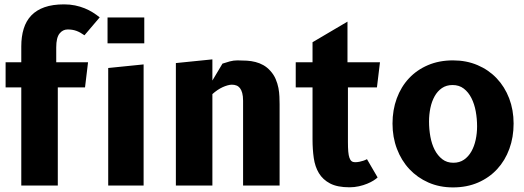

<svg xmlns="http://www.w3.org/2000/svg" viewBox="-20 -828 2340 857"><path d="M5 -550H75V-621Q75 -665 85.8 -699.8Q96.5 -734.5 119.5 -758.8Q142.5 -783 178.8 -795.8Q215 -808.5 266 -808.5Q292 -808.5 315 -803.8Q338 -799 357.8 -791Q377.5 -783 394.2 -772.5Q411 -762 425 -750.5L357 -670.5Q338 -684 321 -690.2Q304 -696.5 282 -696.5Q260 -696.5 245.5 -678Q231 -659.5 231 -616.5V-550H373L359.5 -438H238V0H75V-438H5Z M621 0H463V-524.5L621 -540.5ZM460 -750H624V-634.5H460Z M928 -563V-468.5L973 -544Q989 -549.5 1005.8 -554Q1022.5 -558.5 1040 -558.5Q1061.5 -558.5 1081.8 -557.2Q1102 -556 1120.5 -551.2Q1139 -546.5 1155.5 -537.2Q1172 -528 1186.5 -512Q1202 -495 1210.5 -475Q1219 -455 1222.8 -435.2Q1226.5 -415.5 1227.2 -396.8Q1228 -378 1228 -363.5V0H1065V-378.5Q1065 -399 1061.2 -412.8Q1057.5 -426.5 1051 -434.8Q1044.5 -443 1035.2 -446.5Q1026 -450 1015 -450Q1006.5 -450 995.8 -447Q985 -444 973.5 -438.8Q962 -433.5 950.2 -425.5Q938.5 -417.5 928 -408V0H765V-546.5Z M1533 -194Q1533 -168.5 1534.5 -151.2Q1536 -134 1539.8 -123.5Q1543.5 -113 1549.5 -108.5Q1555.5 -104 1564.5 -104Q1575 -104 1584.5 -106Q1594 -108 1601.5 -110.5Q1610.5 -113.5 1618 -117.5L1665.5 -36Q1659.5 -30 1647.2 -22.2Q1635 -14.5 1618.5 -7.8Q1602 -1 1581.8 3.5Q1561.5 8 1540 8Q1486 8 1453.5 -9Q1421 -26 1403.5 -55Q1386 -84 1380.5 -122.8Q1375 -161.5 1375 -205V-438H1300V-550H1375V-639.5L1531 -731.5V-550H1676L1662.5 -438H1533Z M2002 8.5Q1942 8.5 1892.5 -13.2Q1843 -35 1807.2 -73.2Q1771.5 -111.5 1751.8 -163.5Q1732 -215.5 1732 -276.5Q1732 -337 1751 -388.8Q1770 -440.5 1805.2 -478.2Q1840.5 -516 1890.2 -537.2Q1940 -558.5 2002 -558.5Q2062 -558.5 2111.8 -537.2Q2161.5 -516 2197.2 -478.2Q2233 -440.5 2252.8 -388.8Q2272.5 -337 2272.5 -276.5Q2272.5 -215.5 2253.5 -163.5Q2234.5 -111.5 2199.2 -73.2Q2164 -35 2114 -13.2Q2064 8.5 2002 8.5ZM2109.5 -264Q2109.5 -298 2103.5 -331Q2097.5 -364 2084.2 -390.2Q2071 -416.5 2050.2 -432.5Q2029.5 -448.5 2000 -448.5Q1972.5 -448.5 1952.5 -434.8Q1932.5 -421 1919.8 -398Q1907 -375 1901 -345.8Q1895 -316.5 1895 -285.5Q1895 -251 1901 -218Q1907 -185 1920.2 -159.2Q1933.5 -133.5 1954 -117.5Q1974.5 -101.5 2003.5 -101.5Q2031 -101.5 2051 -115.2Q2071 -129 2084 -152Q2097 -175 2103.2 -204Q2109.5 -233 2109.5 -264Z"/></svg>

Font: B612
Style: Bold
Weight: 700
Designer: Nicolas Chauveau, Thomas Paillot, Jonathan Favre-Lamarine, Jean-Luc Vinot
Foundry: AIRBUS
Version: Version 1.008